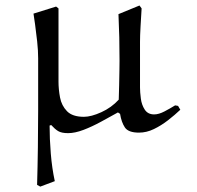

<svg xmlns="http://www.w3.org/2000/svg" viewBox="-20 -486 722 705"><path d="M492.2 -465.8 500 -455.1Q498 -424.3 496.1 -389.6Q494.1 -355 494.1 -332V-165Q494.1 -147.9 497.1 -124.5Q500 -101.1 511.5 -83.5Q522.9 -65.9 545.9 -65.9Q563 -65.9 584 -76.9Q605 -87.9 623 -99.1L633.8 -97.2L642.1 -83Q622.1 -64 596.9 -44.4Q571.8 -24.9 544.9 -12Q518.1 1 490.2 1Q451.2 1 438.5 -18.1Q425.8 -37.1 420.9 -67.9L413.1 -73.2Q384.3 -57.1 351.1 -39.1Q317.9 -21 286.4 -9Q254.9 2.9 230 2.9Q206.1 2.9 193.6 -4.6Q181.2 -12.2 168 -26.9L162.1 -24.9Q162.1 23.9 166.5 77.9Q170.9 131.8 181.2 179.2L127.9 199.2L116.2 192.9Q118.2 124 119.1 54.9Q120.1 -14.2 120.1 -83V-272Q120.1 -299.8 116.5 -333.5Q112.8 -367.2 108.9 -395.5Q105 -423.8 103 -436L186 -461.9L194.8 -455.1V-186Q194.8 -158.2 200.4 -128.2Q206.1 -98.1 226.1 -77.6Q246.1 -57.1 288.1 -57.1Q314.9 -57.1 352.1 -74Q389.2 -90.8 416 -120.1Q417 -144 417.5 -173.1Q418 -202.1 418.5 -227.1Q418.9 -252 418.9 -262.2Q418.9 -306.2 418 -348.6Q417 -391.1 415 -434.1Z"/></svg>

Font: Aref Ruqaa
Style: Regular
Weight: 400
Designer: Abdullah Aref
Version: Version 1.002